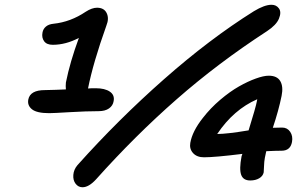

<svg xmlns="http://www.w3.org/2000/svg" viewBox="-20 -747 1284 801"><path d="M324.2 34.2Q306.6 34.2 295.4 19.5Q284.2 4.9 285.9 -17.3Q287.6 -39.6 303.2 -58.1Q472.7 -247.6 663.6 -416Q854.5 -584.5 1039.1 -700.2Q1083.5 -727.1 1112.8 -727.1Q1132.8 -727.1 1143.8 -711.7Q1154.8 -696.3 1143.8 -669.4Q1132.8 -642.6 1094.2 -617.2Q889.2 -483.9 716.6 -332.5Q543.9 -181.2 380.9 1Q350.6 34.2 324.2 34.2ZM185.1 -274.9Q133.8 -274.9 113.5 -291Q93.3 -307.1 98.1 -332Q106 -371.1 167 -371.1Q180.2 -371.1 212.4 -372.3Q244.6 -373.5 254.9 -374Q253.4 -387.7 254.9 -402.8Q272 -488.3 309.1 -588.9Q254.4 -560.1 200.2 -560.1Q174.8 -560.1 164.1 -575Q153.3 -589.8 157.2 -610.8Q159.7 -626 171.4 -636Q183.1 -646 203.1 -647.9Q274.4 -655.3 337.9 -698.2Q363.8 -714.8 384.8 -714.8Q414.1 -714.8 425 -692.4Q436 -669.9 423.8 -640.1Q368.7 -485.8 347.2 -377.9Q358.4 -378.9 378.9 -378.9Q417.5 -378.9 438.2 -364.7Q459 -350.6 454.1 -325.2Q451.2 -306.2 434.8 -294.7Q418.5 -283.2 391.1 -283.2Q341.3 -283.2 271.7 -279.1Q202.1 -274.9 185.1 -274.9ZM1023.9 5.9Q994.6 5.9 986.1 -17.8Q977.5 -41.5 987.8 -95.2Q988.3 -96.7 989.5 -100.1Q990.7 -103.5 991.2 -105Q877 -90.8 831.1 -90.8Q801.3 -90.8 785.4 -108.4Q769.5 -126 773.9 -150.9Q782.2 -199.2 826.2 -254.9Q857.9 -295.9 898.7 -330.6Q939.5 -365.2 977.1 -386.5Q1014.6 -407.7 1047.4 -419.4Q1080.1 -431.2 1101.1 -431.2Q1136.2 -431.2 1149.4 -408.4Q1162.6 -385.7 1154.8 -347.2Q1142.6 -286.6 1118.2 -213.9Q1131.3 -214.8 1157.2 -214.8Q1178.7 -214.8 1190.7 -197Q1202.6 -179.2 1198.2 -154.8Q1191.4 -118.2 1154.8 -118.2Q1130.9 -118.2 1090.8 -116.2Q1086.9 -98.6 1085 -88.9Q1082 -72.8 1081.5 -54.2Q1081.1 -35.6 1080.1 -27.8Q1076.7 -12.2 1061.3 -3.2Q1045.9 5.9 1023.9 5.9ZM1051.8 -325.2Q1051.8 -326.7 1052.5 -329.1Q1053.2 -331.5 1053.2 -333Q954.6 -290 886.2 -188Q926.3 -188 1017.1 -203.1Q1046.9 -298.8 1051.8 -325.2Z"/></svg>

Font: Shantell Sans Irregular
Style: Italic
Weight: 500
Italic angle: -11.31°
Designer: Stephen Nixon, Anya Danilova, Shantell Martin
Foundry: Arrow Type
Version: Version 1.006;[9816181b4]